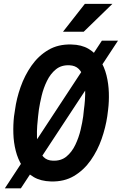

<svg xmlns="http://www.w3.org/2000/svg" viewBox="-20 -958 649 1024"><path d="M609.4 -741.2 91.3 46.4H5.9L523.4 -741.2ZM556.6 -373 552.2 -338.4Q543.5 -278.8 522 -217Q500.5 -155.3 463.9 -103Q427.2 -50.8 374.8 -19.5Q322.3 11.7 252 9.8Q197.3 8.3 159.7 -13.7Q122.1 -35.6 98.6 -72.3Q75.2 -108.9 64 -153.6Q52.7 -198.2 51.3 -245.6Q49.8 -293 54.7 -336.9L60.1 -372.6Q67.9 -431.6 89.6 -493.4Q111.3 -555.2 147.9 -607.7Q184.6 -660.2 237.3 -691.4Q290 -722.7 360.4 -720.7Q415 -719.7 452.6 -697.3Q490.2 -674.8 513.4 -638.2Q536.6 -601.6 547.9 -556.4Q559.1 -511.2 560.5 -463.6Q562 -416 556.6 -373ZM423.8 -337.9 427.7 -374.5Q430.7 -394.5 432.9 -423.8Q435.1 -453.1 434.1 -484.9Q433.1 -516.6 425.5 -544.4Q418 -572.3 399.9 -590.3Q381.8 -608.4 350.6 -609.9Q307.1 -611.8 278.1 -588.1Q249 -564.5 230.5 -526.4Q211.9 -488.3 202.1 -447.3Q192.4 -406.2 187.5 -374L183.1 -337.4Q180.7 -317.4 178.5 -287.8Q176.3 -258.3 177.2 -226.6Q178.2 -194.8 186.3 -167Q194.3 -139.2 212.4 -120.6Q230.5 -102.1 261.2 -101.1Q305.2 -99.1 334.2 -123Q363.3 -147 381.6 -185.3Q399.9 -223.6 409.7 -264.6Q419.4 -305.7 423.8 -337.9ZM315.9 -788.6 432.6 -937.5H579.6L426.3 -788.6Z"/></svg>

Font: Roboto Condensed SemiBold
Style: Italic
Weight: 600
Italic angle: -12°
Designer: Christian Robertson
Foundry: Google
Version: Version 3.008; 2023